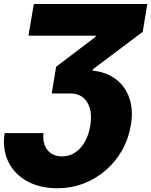

<svg xmlns="http://www.w3.org/2000/svg" viewBox="-31 -748 774 983"><path d="M-7.3 -66.4H191.9Q187.5 -31.2 198 -4.4Q208.5 22.5 231.4 37.6Q254.4 52.7 286.6 52.7Q324.7 52.7 354.5 32.5Q384.3 12.2 404.1 -23.2Q423.8 -58.6 431.2 -104.5Q439.5 -156.2 429 -193.1Q418.5 -230 392.6 -250Q366.7 -270 328.6 -269.5H233.9L256.3 -406.2L458.5 -559.6V-565.4H114.7L142.1 -727.5H723.1L699.7 -585L444.8 -393.6L442.9 -386.7Q515.1 -378.9 563.5 -341.6Q611.8 -304.2 631.8 -244.4Q651.9 -184.6 639.2 -108.4Q627.4 -37.6 593.8 21.7Q560.1 81.1 509.5 124.5Q459 168 396 191.9Q333 215.8 263.2 215.8Q172.4 215.8 107.2 179.4Q42 143.1 11.2 79.1Q-19.5 15.1 -7.3 -66.4Z"/></svg>

Font: Inter 16pt Black
Style: Italic
Weight: 900
Italic angle: -9.3988°
Version: Version 4.001;git-66647c0bb